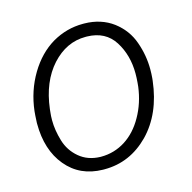

<svg xmlns="http://www.w3.org/2000/svg" viewBox="-86 -624 720 720"><g transform="rotate(-15 274.0 -264.0)"><path d="M35.2 -252.4 33.7 -224.6C33.7 -223.1 33.7 -222.2 33.7 -220.7C33.7 -152.8 51.3 -97.2 86.4 -55.2C121.6 -12.7 168.9 8.8 228 9.8C230 9.8 232.4 9.8 234.4 9.8C300.8 9.8 357.9 -15.1 406.7 -64.5C455.1 -114.3 484.4 -180.7 494.1 -264.2L495.1 -273.4C496.1 -285.2 496.6 -296.9 496.6 -308.1C496.6 -343.8 490.7 -378.9 478 -414.6C465.8 -449.7 444.3 -479 413.6 -502.4C382.8 -525.4 345.2 -537.6 301.8 -538.1C299.8 -538.1 297.9 -538.1 296.4 -538.1C253.9 -538.1 214.4 -527.3 177.2 -505.9C140.1 -483.9 108.9 -452.1 83.5 -409.7C58.1 -367.2 42.5 -320.3 36.6 -269ZM94.2 -261.2C102.5 -330.6 125.5 -385.7 162.6 -426.8C200.2 -467.8 243.2 -488.3 293 -488.3C294.9 -488.3 296.9 -488.3 298.8 -488.3C346.7 -487.3 381.8 -468.8 404.8 -432.6C427.7 -396.5 439 -354.5 439 -307.1C439 -296.4 438.5 -284.7 437.5 -272.9L436 -256.8C430.7 -215.8 418.5 -178.2 399.4 -144.5C361.8 -76.7 302.2 -39.1 234.4 -39.1C233.4 -39.1 231.9 -39.1 231 -39.1C198.2 -40 171.4 -49.8 149.4 -68.4C127.4 -86.9 112.3 -109.9 104 -137.7C95.7 -165.5 91.3 -192.4 91.3 -218.8C91.3 -229.5 91.8 -240.7 93.3 -252.4Z"/></g></svg>

Font: Roboto Light
Style: Italic
Weight: 300
Italic angle: -12°
Designer: Google
Version: Version 2.137; 2017